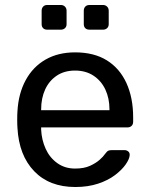

<svg xmlns="http://www.w3.org/2000/svg" viewBox="-20 -740 600 770"><path d="M282 10Q178 10 117 -53.5Q56 -117 50 -227Q49 -240 49 -260.5Q49 -281 50 -294Q54 -365 83 -418.5Q112 -472 162.5 -501Q213 -530 281 -530Q357 -530 408.5 -498Q460 -466 487 -407Q514 -348 514 -269V-252Q514 -241 507.5 -235Q501 -229 491 -229H145Q145 -228 145 -225Q145 -222 145 -220Q147 -179 163 -143.5Q179 -108 209.5 -86Q240 -64 281 -64Q317 -64 341 -75Q365 -86 380 -99.5Q395 -113 400 -121Q409 -133 414 -135.5Q419 -138 430 -138H479Q488 -138 494.5 -132.5Q501 -127 500 -117Q499 -102 484 -80.5Q469 -59 441.5 -38Q414 -17 373.5 -3.5Q333 10 282 10ZM145 -298H419V-301Q419 -346 402.5 -381Q386 -416 355 -436.5Q324 -457 281 -457Q238 -457 207.5 -436.5Q177 -416 161 -381Q145 -346 145 -301ZM339 -621Q328 -621 322 -627Q316 -633 316 -643V-697Q316 -707 322 -713.5Q328 -720 339 -720H393Q403 -720 409.5 -713.5Q416 -707 416 -697V-643Q416 -633 409.5 -627Q403 -621 393 -621ZM169 -621Q159 -621 153 -627Q147 -633 147 -643V-697Q147 -707 153 -713.5Q159 -720 169 -720H224Q234 -720 240.5 -713.5Q247 -707 247 -697V-643Q247 -633 240.5 -627Q234 -621 224 -621Z"/></svg>

Font: DVN-Rubik
Style: Regular
Weight: 400
Designer: Hubert and Fischer
Foundry: Hubert & Fischer
Version: Version 2.102